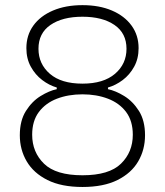

<svg xmlns="http://www.w3.org/2000/svg" viewBox="-20 -717 641 746"><path d="M300.5 9.5Q218.5 9.5 164.5 -17.5Q110.5 -44.5 83.8 -90Q57 -135.5 57 -191.5Q57 -248.5 80.8 -286Q104.5 -323.5 138 -344Q171.5 -364.5 200.5 -370.5V-377Q171 -385.5 144 -406Q117 -426.5 99.8 -457.8Q82.5 -489 82.5 -530Q82.5 -580 109.5 -617.5Q136.5 -655 185.8 -676Q235 -697 300.5 -697Q366 -697 415 -676Q464 -655 491.2 -617.5Q518.5 -580 518.5 -530Q518.5 -489 501.2 -457.8Q484 -426.5 456.8 -406Q429.5 -385.5 399.5 -377V-370.5Q429 -364.5 462.5 -344Q496 -323.5 519.8 -286Q543.5 -248.5 543.5 -191.5Q543.5 -135.5 517 -90Q490.5 -44.5 436.5 -17.5Q382.5 9.5 300.5 9.5ZM300.5 -392Q382 -392 426.8 -430.2Q471.5 -468.5 471.5 -527.5Q471.5 -588 424.8 -620Q378 -652 300.5 -652Q222.5 -652 176 -620Q129.5 -588 129.5 -527.5Q129.5 -468.5 173.8 -430.2Q218 -392 300.5 -392ZM300.5 -36Q404 -36 450 -81Q496 -126 496 -193.5Q496 -247 470 -281.8Q444 -316.5 399.5 -333.5Q355 -350.5 300.5 -350.5Q245.5 -350.5 201.2 -333.5Q157 -316.5 131 -281.8Q105 -247 105 -193.5Q105 -126 151 -81Q197 -36 300.5 -36Z"/></svg>

Font: Heraclito ExtraLight
Style: Regular
Weight: 200
Designer: Kostas Bartsokas (font) & Cristiano Sobral (main changes)
Foundry: Kostas Bartsokas (font) & Cristiano Sobral (main changes)
Version: Version 1.00;July 8, 2020;FontCreator 13.0.0.2655 64-bit